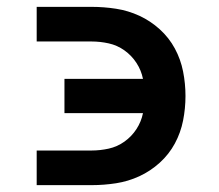

<svg xmlns="http://www.w3.org/2000/svg" viewBox="-20 -540 640 560"><path d="M87 0V-101H247Q272 -101 297 -106.5Q322 -112 343 -127Q364 -142 378 -163.5Q392 -185 397 -210H168V-310H397Q392 -335 378 -356.5Q364 -378 343 -393Q322 -408 297 -413.5Q272 -419 247 -419H87V-520H247Q283 -520 318.5 -514.5Q354 -509 386.5 -494Q419 -479 446 -454.5Q473 -430 490 -398.5Q507 -367 514 -331.5Q521 -296 521 -260Q521 -224 514 -188.5Q507 -153 490 -121.5Q473 -90 446 -65.5Q419 -41 386.5 -26Q354 -11 318.5 -5.5Q283 0 247 0Z"/></svg>

Font: Iosevka HT Extended
Style: Bold
Weight: 700
Width: 7
Monospace: yes
Designer: Belleve Invis
Foundry: Belleve Invis
Version: Version 32.3.0; ttfautohint (v1.8.4)